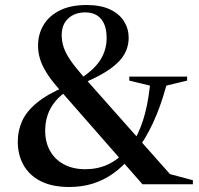

<svg xmlns="http://www.w3.org/2000/svg" viewBox="-20 -736 794 767"><path d="M322.5 -408 256 -378Q221 -356 200.2 -330.2Q179.5 -304.5 170 -275.5Q160.5 -246.5 160.5 -214.5Q160.5 -168 179.8 -133.5Q199 -99 235.2 -79.5Q271.5 -60 321 -60Q369 -60 409.5 -78.2Q450 -96.5 483 -134.5L505 -157.5Q531.5 -195.5 550.8 -253.5Q570 -311.5 579 -394L496.5 -414V-430H727.5V-414L644.5 -394Q621 -308.5 590.8 -244Q560.5 -179.5 522.5 -129.5L505 -112.5Q470 -69.5 431.5 -42.5Q393 -15.5 349.8 -2.2Q306.5 11 257 11Q188.5 11 142.8 -12.2Q97 -35.5 74 -76.5Q51 -117.5 51 -170Q51 -214 68.5 -252.8Q86 -291.5 127.8 -325.8Q169.5 -360 242.5 -391L303.5 -423.5Q360 -461 383 -500Q406 -539 406 -583.5Q406 -633.5 384 -660Q362 -686.5 320 -686.5Q279 -686.5 252.8 -662.5Q226.5 -638.5 226.5 -596Q226.5 -571.5 234 -548.2Q241.5 -525 259 -498.8Q276.5 -472.5 306 -438.5L659 -40.5L750.5 -16V0H549L213 -383.5Q181.5 -419.5 164 -448.5Q146.5 -477.5 139.2 -502.8Q132 -528 132 -553.5Q132 -599.5 154 -636.2Q176 -673 219.2 -694.5Q262.5 -716 326 -716Q382.5 -716 419.8 -698.2Q457 -680.5 475.5 -650.8Q494 -621 494 -585.5Q494 -560 485.2 -537Q476.5 -514 456.8 -492.5Q437 -471 404.2 -450.2Q371.5 -429.5 322.5 -408Z"/></svg>

Font: Newsreader 60pt Medium
Style: Regular
Weight: 500
Designer: Hugues Gentile
Foundry: Production Type
Version: Version 1.003